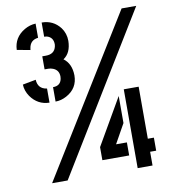

<svg xmlns="http://www.w3.org/2000/svg" viewBox="-78 -752 731 820"><g transform="rotate(-10 287.5 -342.0)"><path d="M157.2 -340.8V-403.3Q189.5 -403.3 195.3 -432.6Q196.3 -438.5 196.3 -442.4Q196.3 -470.7 170.9 -480.5Q161.1 -484.4 150.4 -484.4H134.8V-541H150.4Q188.5 -541 195.3 -574.2Q196.3 -578.1 196.3 -582Q196.3 -613.3 168 -621.1Q162.1 -622.1 157.2 -622.1V-683.6Q207 -683.6 237.3 -644.5Q255.9 -619.1 255.9 -586.9Q254.9 -534.2 221.7 -512.7Q254.9 -488.3 255.9 -437.5Q255.9 -380.9 205.1 -353.5Q181.6 -340.8 157.2 -340.8ZM453.1 0V-341.8H517.6V-116.2H543.9V-59.6H517.6V0ZM310.5 -59.6V-116.2L426.8 -317.4V-200.2L379.9 -116.2H426.8V-59.6ZM32.2 -436.5 89.8 -447.3Q91.8 -408.2 128.9 -402.3Q129.9 -402.3 130.9 -402.3V-340.8Q80.1 -341.8 49.8 -384.8Q33.2 -409.2 32.2 -436.5ZM32.2 -586.9Q34.2 -640.6 82 -668.9Q105.5 -682.6 130.9 -683.6V-622.1Q95.7 -618.2 90.8 -583Q89.8 -579.1 89.8 -576.2ZM82 0 503.9 -683.6H567.4L149.4 0Z"/></g></svg>

Font: Post No Bills Jaffna
Style: Bold
Weight: 700
Designer: Kosala Senevirathne, Siva Puranthara, Lasantha Premarathna, Tharique Azeez
Foundry: Mooniak
Version: Version 1.220 ; ttfautohint (v1.6)